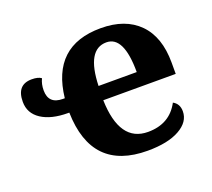

<svg xmlns="http://www.w3.org/2000/svg" viewBox="-100 -678 904 817"><g transform="rotate(-20 352.0 -269.5)"><path d="M180.2 -256.8H174.8Q98.6 -256.8 54.2 -286.1Q9.8 -315.4 9.8 -367.2Q9.8 -444.8 78.1 -444.8Q106.9 -444.8 121.1 -434.1Q109.9 -411.6 109.9 -382.8Q109.9 -320.8 174.8 -320.8H183.1Q208 -548.8 428.2 -548.8Q539.1 -548.8 600.6 -486.6Q662.1 -424.3 662.1 -308.1V-256.8H334Q339.4 -64.9 467.8 -64.9Q565.9 -64.9 608.9 -146Q636.2 -131.3 636.2 -97.2Q636.2 -49.3 583.5 -19.8Q530.8 9.8 439 9.8Q186.5 9.8 180.2 -256.8ZM335.9 -320.8H508.8Q508.8 -483.9 430.2 -483.9Q340.8 -483.9 335.9 -320.8ZM133.3 0Z"/></g></svg>

Font: Droids
Style: b
Weight: 700
Foundry: Ascender Corporation
Version: Version 1.00 build 113